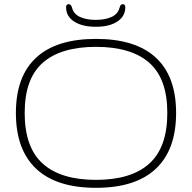

<svg xmlns="http://www.w3.org/2000/svg" viewBox="-20 -892 917 918"><path d="M439 6Q250 6 153 -85Q56 -176 56 -352Q56 -527 153 -616.5Q250 -706 439 -706Q628 -706 725 -616.5Q822 -527 822 -352Q822 -176 725 -85Q628 6 439 6ZM439 -32Q607 -32 693.5 -109.5Q780 -187 780 -352Q780 -516 693.5 -592Q607 -668 439 -668Q271 -668 184.5 -592Q98 -516 98 -352Q98 -187 184.5 -109.5Q271 -32 439 -32ZM438 -764Q373 -764 334.5 -789Q296 -814 296 -857Q296 -872 308 -872Q320 -872 324 -856Q332 -825 362.5 -811Q393 -797 438 -797Q483 -797 513.5 -811Q544 -825 552 -856Q556 -872 567 -872Q579 -872 579 -857Q579 -814 541 -789Q503 -764 438 -764Z"/></svg>

Font: Asap Expanded Thin
Style: Regular
Weight: 100
Width: 7
Designer: Pablo Cosgaya
Foundry: Omnibus-Type
Version: Version 3.001; ttfautohint (v1.8.4.7-5d5b)